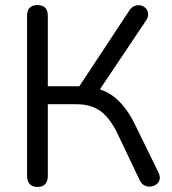

<svg xmlns="http://www.w3.org/2000/svg" viewBox="-20 -732 681 759"><path d="M128 7Q108 7 97.5 -4.5Q87 -16 87 -36V-670Q87 -691 97.5 -701.5Q108 -712 128 -712Q148 -712 158.5 -701.5Q169 -691 169 -670V-391H307L283 -375L491 -690Q500 -704 512 -708.5Q524 -713 536 -710.5Q548 -708 556 -699.5Q564 -691 565.5 -678.5Q567 -666 558 -652L363 -361L332 -388Q393 -381 436 -345Q479 -309 511 -245L606 -51Q614 -35 611 -22.5Q608 -10 598 -3Q588 4 575.5 5.5Q563 7 551 1Q539 -5 532 -20L443 -207Q413 -268 375.5 -294Q338 -320 283 -320H169V-36Q169 -16 159 -4.5Q149 7 128 7Z"/></svg>

Font: Nunito
Style: Regular
Weight: 400
Designer: Vernon Adams
Foundry: Vernon Adams
Version: Version 3.602